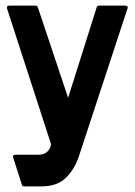

<svg xmlns="http://www.w3.org/2000/svg" viewBox="-20 -498 483 685"><path d="M107 -478Q113 -478 115 -472L223 -149L325 -472Q327 -478 333 -478H427Q432 -478 434.5 -475Q437 -472 435 -468L263 55Q248 103 216.5 135Q185 167 128 167H66Q60 167 58 161L27 64Q25 60 27.5 57Q30 54 35 54H116Q136 54 146 45.5Q156 37 160 26V27L162 16L5 -468Q3 -478 13 -478Z"/></svg>

Font: RonaldsonGothic
Style: Regular
Weight: 400
Designer: Mr. Robertson for MacKellar, Smiths & Jordan Co. Philadelphia
Foundry: CAT-Fonts Peter Wiegel
Version: Version 1.000